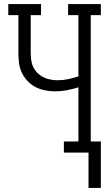

<svg xmlns="http://www.w3.org/2000/svg" viewBox="-20 -755 540 950"><path d="M418 175V0H296V-55H368V-323Q340 -314 311 -308.5Q282 -303 253 -303Q228 -303 202.5 -308Q177 -313 154.5 -325Q132 -337 114.5 -356Q97 -375 86.5 -398.5Q76 -422 73.5 -447.5Q71 -473 71 -498V-680H21V-735H183V-680H132V-498Q132 -480 134 -461Q136 -442 143.5 -425.5Q151 -409 164 -395.5Q177 -382 193.5 -373.5Q210 -365 228.5 -361.5Q247 -358 266 -358Q292 -358 317.5 -363.5Q343 -369 368 -377V-680H317V-735H479V-680H429V-55H479V175Z"/></svg>

Font: Iosevka Curly Slab Light
Style: Regular
Weight: 300
Monospace: yes
Designer: Belleve Invis
Foundry: Belleve Invis
Version: Version 22.1.2; ttfautohint (v1.8.4)